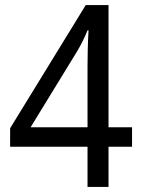

<svg xmlns="http://www.w3.org/2000/svg" viewBox="-20 -739 560 759"><path d="M326 0H409V-159H502V-236H409V-719H319L20 -232V-159H326ZM101 -236 286 -538C302 -565 315 -592 326 -619H330C327 -568 326 -514 326 -478V-236Z"/></svg>

Font: Noto Sans Malayalam SemiCondensed
Style: Regular
Weight: 400
Width: 4
Designer: Jelle Bosma - Monotype Design Team
Foundry: Monotype Imaging Inc.
Version: Version 2.104